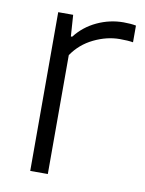

<svg xmlns="http://www.w3.org/2000/svg" viewBox="-68 -595 487 645"><g transform="rotate(10 175.5 -273.0)"><path d="M79.5 -541.5H130.5L135.5 -468.5H140Q168.5 -505.5 211.8 -525.8Q255 -546 302 -546Q326.5 -546 344.5 -542.5V-485.5Q327 -488.5 299.5 -488.5Q255 -488.5 210.8 -467Q166.5 -445.5 139.5 -405.5V0H79.5Z"/></g></svg>

Font: Encode Sans Light
Style: Regular
Weight: 300
Designer: Multiple Designers
Foundry: Impallari Type
Version: Version 2.000